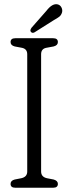

<svg xmlns="http://www.w3.org/2000/svg" viewBox="-20 -879 320 899"><path d="M172.5 -76Q172.5 -50.5 200 -44.5L231 -38.5Q251 -33 251 -18Q251 0 229 0H51.5Q29.5 0 29.5 -18Q29.5 -33.5 49 -38.5L79.5 -44.5Q107.5 -50.5 107.5 -76V-625Q107.5 -649.5 83.5 -655L49 -661.5Q29.5 -666.5 29.5 -682Q29.5 -700 51.5 -700H229Q251 -700 251 -682Q251 -666.5 231 -661.5L196 -655Q172.5 -650 172.5 -625ZM197 -828Q225 -864.5 250 -858.5Q262 -855.5 267.8 -844Q273.5 -832.5 270.5 -821Q266.5 -807.5 257.2 -800.5Q248 -793.5 232.5 -785L141.5 -727.5Q131 -722 124.5 -730Q121 -734.5 122.8 -739.5Q124.5 -744.5 128 -749.5Z"/></svg>

Font: Fraunces 144pt SuperSoft Light
Style: Regular
Weight: 300
Version: Version 1.000;[0bf87f6ff]